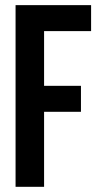

<svg xmlns="http://www.w3.org/2000/svg" viewBox="-20 -720 384 740"><path d="M149.9 -600.1V-389.2H292V-289.1H149.9V0H40V-700.2H331.1V-600.1Z"/></svg>

Font: VL Bebas Neue Bold
Style: Regular
Weight: 700
Designer: Ryoichi Tsunekawa
Foundry: Ryoichi Tsunekawa
Version: Version 1.300